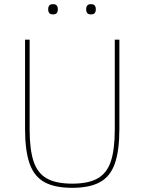

<svg xmlns="http://www.w3.org/2000/svg" viewBox="-20 -888 692 920"><path d="M100 -698H122V-268Q122 -173 140.5 -116Q159 -59 203.5 -33.5Q248 -8 326 -8Q404 -8 448.5 -33.5Q493 -59 511.5 -116Q530 -173 530 -268V-698H552V-270Q552 -167 530.5 -105Q509 -43 459.5 -15.5Q410 12 326 12Q242 12 192.5 -15.5Q143 -43 121.5 -105Q100 -167 100 -270ZM234 -819Q221 -819 216 -825.5Q211 -832 211 -840V-847Q211 -855 216 -861.5Q221 -868 234 -868Q247 -868 252 -861.5Q257 -855 257 -847V-840Q257 -832 252 -825.5Q247 -819 234 -819ZM416 -819Q403 -819 398 -825.5Q393 -832 393 -840V-847Q393 -855 398 -861.5Q403 -868 416 -868Q429 -868 434 -861.5Q439 -855 439 -847V-840Q439 -832 434 -825.5Q429 -819 416 -819Z"/></svg>

Font: IBM Plex Sans Thin
Style: Regular
Weight: 250
Designer: Mike Abbink, Paul van der Laan, Pieter van Rosmalen
Foundry: Bold Monday
Version: Version 3.201